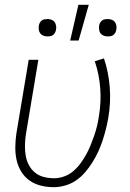

<svg xmlns="http://www.w3.org/2000/svg" viewBox="-20 -768 540 796"><path d="M203 8Q175 8 149 1.5Q123 -5 102 -20Q81 -35 67.5 -57.5Q54 -80 48.5 -106Q43 -132 43.5 -160Q44 -188 48 -215L99 -520H139L87 -209Q84 -188 83.5 -166Q83 -144 86.5 -123Q90 -102 99.5 -84Q109 -66 124.5 -53Q140 -40 161 -34.5Q182 -29 204 -29Q224 -29 244.5 -36Q265 -43 282 -57Q299 -71 312.5 -89Q326 -107 336.5 -126Q347 -145 355 -164.5Q363 -184 370 -204Q377 -224 382 -244.5Q387 -265 390 -286Q400 -345 395.5 -403Q391 -461 373 -514L411 -526Q430 -469 435 -406.5Q440 -344 429 -280Q425 -256 419 -232.5Q413 -209 405.5 -186Q398 -163 387.5 -140Q377 -117 363.5 -95.5Q350 -74 333.5 -54.5Q317 -35 296 -20.5Q275 -6 250.5 1Q226 8 203 8ZM427 -617Q418 -617 410 -620Q402 -623 397 -629.5Q392 -636 391 -644.5Q390 -653 391 -662Q392 -668 395 -673.5Q398 -679 403 -683Q408 -687 414.5 -688Q421 -689 427 -689Q436 -689 444 -686Q452 -683 456.5 -676.5Q461 -670 462.5 -661.5Q464 -653 462 -644Q461 -638 458 -632.5Q455 -627 450 -623Q445 -619 439 -618Q433 -617 427 -617ZM177 -617Q168 -617 160 -620Q152 -623 147 -629.5Q142 -636 141 -644.5Q140 -653 141 -662Q142 -668 145 -673.5Q148 -679 153 -683Q158 -687 164.5 -688Q171 -689 177 -689Q186 -689 194 -686Q202 -683 206.5 -676.5Q211 -670 212.5 -661.5Q214 -653 212 -644Q211 -638 208 -632.5Q205 -627 200 -623Q195 -619 189 -618Q183 -617 177 -617ZM271 -600 305 -748H348L306 -600Z"/></svg>

Font: Iosevka Term Curly Extralight
Style: Italic
Weight: 200
Italic angle: -9°
Designer: Belleve Invis
Foundry: Belleve Invis
Version: Version 32.3.0